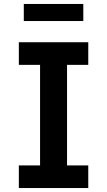

<svg xmlns="http://www.w3.org/2000/svg" viewBox="-20 -948 540 968"><path d="M75 0V-114H182V-621H75V-735H425V-621H318V-114H425V0ZM100 -842V-928H400V-842Z"/></svg>

Font: Iosevka Heavy
Style: Regular
Weight: 900
Monospace: yes
Designer: Belleve Invis
Foundry: Belleve Invis
Version: Version 32.5.0; ttfautohint (v1.8.4)